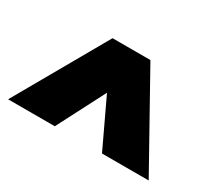

<svg xmlns="http://www.w3.org/2000/svg" viewBox="-81 -805 719 641"><g transform="rotate(30 278.0 -484.5)"><path d="M196 -660H342L538 -309H358L271 -493L176 -309H-4Z"/></g></svg>

Font: Cairo Black
Style: Regular
Weight: 900
Designer: Mohamed Gaber, the designers of Titillium
Foundry: Kief Type Foundry
Version: Version 2.009; ttfautohint (v1.5.33-1714) -l 8 -r 50 -G 200 